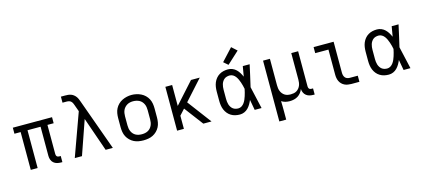

<svg xmlns="http://www.w3.org/2000/svg" viewBox="-70 -1408 4940 2242"><g transform="rotate(-15 2400.0 -287.0)"><path d="M501 8Q477 8 454 2Q431 -4 413 -19.5Q395 -35 387 -58Q379 -81 379 -104V-457H221V0H138V-457H63V-530H537V-457H462V-104Q462 -97 464.5 -89Q467 -81 472.5 -75.5Q478 -70 485.5 -68Q493 -66 501 -66H518V8Z M670 0 857 -517 829 -594Q829 -594 829 -594Q829 -594 829 -595Q824 -609 818 -622Q812 -635 801.5 -645Q791 -655 777 -658.5Q763 -662 748 -662H699V-735H748Q766 -735 784 -733.5Q802 -732 819 -726Q836 -720 850.5 -709Q865 -698 876 -683.5Q887 -669 894 -652.5Q901 -636 907 -619L1130 0H1043L900 -411L757 0Z M1500 8Q1471 8 1441.5 3Q1412 -2 1386 -15Q1360 -28 1338.5 -49Q1317 -70 1303.5 -96Q1290 -122 1285 -151.5Q1280 -181 1280 -210V-320Q1280 -349 1285 -378.5Q1290 -408 1303.5 -434Q1317 -460 1338.5 -481Q1360 -502 1386.5 -515Q1413 -528 1442 -534.5Q1471 -541 1500 -541Q1529 -541 1558 -534.5Q1587 -528 1613.5 -515Q1640 -502 1661.5 -481Q1683 -460 1696.5 -434Q1710 -408 1715 -378.5Q1720 -349 1720 -320V-210Q1720 -181 1715 -151.5Q1710 -122 1696.5 -96Q1683 -70 1661.5 -49Q1640 -28 1614 -15Q1588 -2 1558.5 3Q1529 8 1500 8ZM1500 -66Q1519 -66 1537.5 -69.5Q1556 -73 1573 -82Q1590 -91 1602.5 -105Q1615 -119 1623 -136.5Q1631 -154 1634 -172.5Q1637 -191 1637 -210V-320Q1637 -339 1634 -358Q1631 -377 1623 -394Q1615 -411 1602 -425.5Q1589 -440 1572 -448.5Q1555 -457 1536 -461Q1517 -465 1498 -465Q1479 -465 1460.5 -461Q1442 -457 1426 -447.5Q1410 -438 1397 -424Q1384 -410 1376.5 -393Q1369 -376 1366 -357.5Q1363 -339 1363 -320V-210Q1363 -191 1366 -172.5Q1369 -154 1377 -136.5Q1385 -119 1397.5 -105Q1410 -91 1427 -82Q1444 -73 1462.5 -69.5Q1481 -66 1500 -66Z M1907 0V-530H1989V-277L2217 -530H2323L2106 -289L2323 0H2224L2052 -228L1989 -159V0Z M2666 8Q2638 8 2611 2Q2584 -4 2560 -18.5Q2536 -33 2518.5 -54.5Q2501 -76 2490.5 -101.5Q2480 -127 2476 -154.5Q2472 -182 2472 -210V-320Q2472 -348 2476 -375.5Q2480 -403 2490.5 -428.5Q2501 -454 2518.5 -475.5Q2536 -497 2560 -511.5Q2584 -526 2611 -532Q2638 -538 2666 -538Q2693 -538 2718.5 -527.5Q2744 -517 2763.5 -498Q2783 -479 2797 -456Q2811 -433 2822 -408Q2827 -438 2832.5 -468.5Q2838 -499 2843 -530H2926Q2911 -465 2897 -399Q2883 -333 2867 -268Q2883 -201 2897.5 -134Q2912 -67 2928 0H2845Q2839 -32 2833.5 -63.5Q2828 -95 2822 -127Q2812 -102 2798 -78Q2784 -54 2764.5 -34Q2745 -14 2719.5 -3Q2694 8 2666 8ZM2666 -66Q2688 -66 2706.5 -78Q2725 -90 2737.5 -107.5Q2750 -125 2758.5 -144.5Q2767 -164 2773.5 -184.5Q2780 -205 2785.5 -226Q2791 -247 2795 -268Q2791 -289 2785.5 -309.5Q2780 -330 2773.5 -349.5Q2767 -369 2758 -388.5Q2749 -408 2736.5 -425Q2724 -442 2705.5 -453Q2687 -464 2666 -464Q2649 -464 2632 -459.5Q2615 -455 2601.5 -444.5Q2588 -434 2578.5 -419Q2569 -404 2564 -388Q2559 -372 2557 -354.5Q2555 -337 2555 -320V-210Q2555 -193 2557 -175.5Q2559 -158 2564 -142Q2569 -126 2578.5 -111Q2588 -96 2601.5 -85.5Q2615 -75 2632 -70.5Q2649 -66 2666 -66ZM2686 -587 2633 -633 2768 -779 2832 -721Z M3088 205V-530H3171V-210Q3171 -192 3173.5 -173.5Q3176 -155 3183 -138Q3190 -121 3202 -106.5Q3214 -92 3229.5 -82.5Q3245 -73 3263.5 -69.5Q3282 -66 3300 -66Q3318 -66 3336.5 -69.5Q3355 -73 3370.5 -82.5Q3386 -92 3398 -106.5Q3410 -121 3417 -138Q3424 -155 3426.5 -173.5Q3429 -192 3429 -210V-530H3512V-104Q3512 -97 3514.5 -89Q3517 -81 3522.5 -75.5Q3528 -70 3535.5 -68Q3543 -66 3551 -66H3568V8H3551Q3528 8 3506 2.5Q3484 -3 3466.5 -17Q3449 -31 3439.5 -52Q3430 -73 3429 -96Q3420 -72 3404 -51.5Q3388 -31 3366.5 -17.5Q3345 -4 3319.5 2Q3294 8 3268 8Q3242 8 3216.5 2Q3191 -4 3169 -19Q3170 12 3170.5 42Q3171 72 3171 102V205Z M4013 0Q3993 0 3972 -3.5Q3951 -7 3932.5 -16Q3914 -25 3899 -40Q3884 -55 3875 -74Q3866 -93 3862.5 -113.5Q3859 -134 3859 -155V-457H3699V-530H3941V-155Q3941 -139 3945 -124Q3949 -109 3958.5 -97Q3968 -85 3983 -79.5Q3998 -74 4013 -74H4111V0Z M4466 8Q4438 8 4411 2Q4384 -4 4360 -18.5Q4336 -33 4318.5 -54.5Q4301 -76 4290.5 -101.5Q4280 -127 4276 -154.5Q4272 -182 4272 -210V-320Q4272 -348 4276 -375.5Q4280 -403 4290.5 -428.5Q4301 -454 4318.5 -475.5Q4336 -497 4360 -511.5Q4384 -526 4411 -532Q4438 -538 4466 -538Q4493 -538 4518.5 -527.5Q4544 -517 4563.5 -498Q4583 -479 4597 -456Q4611 -433 4622 -408Q4627 -438 4632.5 -468.5Q4638 -499 4643 -530H4726Q4711 -465 4697 -399Q4683 -333 4667 -268Q4683 -201 4697.5 -134Q4712 -67 4728 0H4645Q4639 -32 4633.5 -63.5Q4628 -95 4622 -127Q4612 -102 4598 -78Q4584 -54 4564.5 -34Q4545 -14 4519.5 -3Q4494 8 4466 8ZM4466 -66Q4488 -66 4506.5 -78Q4525 -90 4537.5 -107.5Q4550 -125 4558.5 -144.5Q4567 -164 4573.5 -184.5Q4580 -205 4585.5 -226Q4591 -247 4595 -268Q4591 -289 4585.5 -309.5Q4580 -330 4573.5 -349.5Q4567 -369 4558 -388.5Q4549 -408 4536.5 -425Q4524 -442 4505.5 -453Q4487 -464 4466 -464Q4449 -464 4432 -459.5Q4415 -455 4401.5 -444.5Q4388 -434 4378.5 -419Q4369 -404 4364 -388Q4359 -372 4357 -354.5Q4355 -337 4355 -320V-210Q4355 -193 4357 -175.5Q4359 -158 4364 -142Q4369 -126 4378.5 -111Q4388 -96 4401.5 -85.5Q4415 -75 4432 -70.5Q4449 -66 4466 -66Z"/></g></svg>

Font: Iosevka Mono
Style: Regular
Weight: 400
Designer: Belleve Invis
Foundry: Belleve Invis
Version: Version 11.1.1